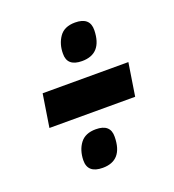

<svg xmlns="http://www.w3.org/2000/svg" viewBox="-100 -649 603 665"><g transform="rotate(-20 201.5 -317.0)"><path d="M173 -483Q173 -518 191 -544Q209 -570 249 -570Q304 -570 303 -522Q301 -436 227 -436Q172 -436 173 -483ZM41 -257 60 -378H376L357 -257ZM113 -112Q114 -149 132.5 -173.5Q151 -198 190 -198Q244 -198 243 -151Q242 -64 168 -64Q112 -64 113 -112Z"/></g></svg>

Font: Georama Condensed
Style: Bold Italic
Weight: 700
Width: 3
Italic angle: -9°
Designer: Jean-Baptiste Levee
Foundry: Production Type
Version: Version 1.000